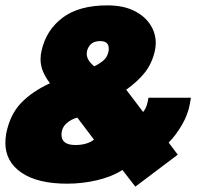

<svg xmlns="http://www.w3.org/2000/svg" viewBox="-22 -674 734 715"><path d="M482 21 434 -41Q395 -16 340 -3Q285 10 228 10Q118 10 58 -31Q-2 -72 -2 -142Q-2 -158 1 -176Q15 -247 56 -290Q97 -333 164 -364Q148 -385 138.5 -407Q129 -429 129 -454Q129 -462 130 -470Q131 -478 133 -486Q150 -562 211 -608Q272 -654 378 -654Q435 -654 475 -635Q515 -616 536.5 -584Q558 -552 558 -514Q558 -500 555 -486Q545 -440 519 -406Q493 -372 448 -340L511 -257Q523 -271 528 -295L531 -310H689L685 -287Q678 -247 655 -208Q632 -169 606 -143L640 -98ZM329 -427Q353 -439 365.5 -451Q378 -463 382 -482Q383 -486 383 -493Q383 -521 351 -521Q326 -521 313.5 -506.5Q301 -492 301 -473Q301 -450 329 -427ZM259 -134Q302 -134 328 -154L266 -236Q242 -230 224.5 -213.5Q207 -197 207 -172Q207 -134 259 -134Z"/></svg>

Font: Kanit ExtraBold
Style: Italic
Weight: 800
Italic angle: -12°
Designer: Katatrad Team
Foundry: CadsonDemak
Version: Version 2.000; ttfautohint (v1.8.3)